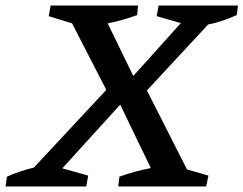

<svg xmlns="http://www.w3.org/2000/svg" viewBox="-52 -670 875 690"><path d="M-32 0 -27 -35Q-3 -46 21.5 -54Q46 -62 70 -68L330 -347L207 -586L123 -612L130 -650H444L441 -616Q391 -597 335 -586L427 -397L598 -587L511 -612L518 -650H803L799 -616Q773 -604 747.5 -595.5Q722 -587 696 -582L476 -345L620 -61L697 -39L689 0H373L377 -35Q432 -55 490 -66L380 -294L172 -65L265 -39L258 0Z"/></svg>

Font: Piazzolla Medium
Style: Italic
Weight: 500
Italic angle: -11.3°
Designer: Juan Pablo del Peral
Foundry: Huerta Tipografica
Version: Version 1.330